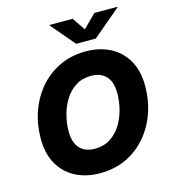

<svg xmlns="http://www.w3.org/2000/svg" viewBox="-135 -1062 1060 1181"><g transform="rotate(-15 394.5 -471.5)"><path d="M356.9 9.8Q268.6 9.8 200.9 -25.1Q133.3 -60.1 95.2 -127Q57.1 -193.8 57.1 -289.6Q57.1 -379.9 85.4 -460.7Q113.8 -541.5 167 -603.8Q220.2 -666 295.2 -701.7Q370.1 -737.3 462.4 -737.3Q550.3 -737.3 617.7 -702.4Q685.1 -667.5 723.4 -600.6Q761.7 -533.7 761.7 -437.5Q761.7 -347.2 733.4 -266.4Q705.1 -185.5 651.9 -123.3Q598.6 -61 523.9 -25.6Q449.2 9.8 356.9 9.8ZM364.3 -144Q420.9 -144 462.4 -170.7Q503.9 -197.3 531 -240.7Q558.1 -284.2 571.3 -335.9Q584.5 -387.7 584.5 -438.5Q584.5 -510.3 551 -546.9Q517.6 -583.5 455.1 -583.5Q398.9 -583.5 357.2 -556.9Q315.4 -530.3 288.3 -486.6Q261.2 -442.9 247.8 -391.1Q234.4 -339.4 234.4 -289.1Q234.4 -217.8 268.1 -180.9Q301.8 -144 364.3 -144ZM437.5 -951.7 493.2 -869.6 576.2 -951.7H722.7L722.2 -948.2L543.9 -797.4H418.5L290.5 -948.2L291 -951.7Z"/></g></svg>

Font: Inter Extra Bold
Style: Italic
Weight: 800
Italic angle: -9.39999°
Designer: Rasmus Andersson
Foundry: rsms
Version: Version 4.000;git-3c8e0fc